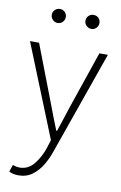

<svg xmlns="http://www.w3.org/2000/svg" viewBox="-97 -726 630 1000"><g transform="rotate(10 218.0 -226.5)"><path d="M73 219Q59 219 46 216Q33 213 24 208L36 171Q44 174 54 176Q64 178 73 178Q117 178 147.5 141.5Q178 105 196 51L209 9L12 -480H60L176 -178Q187 -148 201 -112Q215 -76 228 -44H232Q243 -76 254.5 -112Q266 -148 276 -178L379 -480H424L234 60Q221 100 199.5 136.5Q178 173 147 196Q116 219 73 219ZM137 -598Q122 -598 111 -609Q100 -620 100 -635Q100 -651 111 -661.5Q122 -672 137 -672Q153 -672 163.5 -661.5Q174 -651 174 -635Q174 -620 163.5 -609Q153 -598 137 -598ZM315 -598Q300 -598 289 -609Q278 -620 278 -635Q278 -651 289 -661.5Q300 -672 315 -672Q331 -672 341.5 -661.5Q352 -651 352 -635Q352 -620 341.5 -609Q331 -598 315 -598Z"/></g></svg>

Font: Source Sans 3 ExtraLight Light
Style: Regular
Weight: 300
Version: Version 3.052;hotconv 1.1.0;makeotfexe 2.6.0